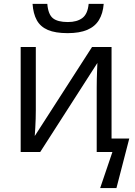

<svg xmlns="http://www.w3.org/2000/svg" viewBox="-20 -775 689 979"><path d="M490.7 184.1 553.2 0H473.1V-328.6Q473.1 -348.1 473.6 -371.6Q474.1 -395 475.1 -417Q476.1 -439 476.6 -454.1L185.1 0H85.4V-535.2H162.6V-211.9Q162.6 -191.4 161.9 -168.5Q161.1 -145.5 159.9 -123.3Q158.7 -101.1 157.2 -81.5L449.2 -535.2H548.8V-68.8H639.2L573.7 184.1ZM324.7 -606Q262.2 -606 224.1 -622.3Q186 -638.7 167.7 -671.9Q149.4 -705.1 146 -755.4H221.2Q225.6 -701.7 249.8 -682.1Q273.9 -662.6 326.2 -662.6Q372.6 -662.6 399.9 -683.1Q427.2 -703.6 432.1 -755.4H508.8Q504.9 -706.1 484.6 -672.9Q464.4 -639.6 425 -622.8Q385.7 -606 324.7 -606Z"/></svg>

Font: Wonky
Style: Regular
Weight: 400
Designer: Monotype Design Team
Foundry: Monotype Imaging Inc.
Version: Version 3.000